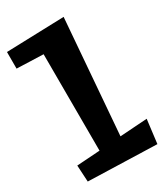

<svg xmlns="http://www.w3.org/2000/svg" viewBox="-202 -792 769 885"><g transform="rotate(-30 182.5 -349.0)"><path d="M382.8 -112.8 367.2 13.2 2.9 2 -2 -85.9 121.1 -94.2 120.1 -607.9 -21 -612.8V-701.2L286.1 -710.9L237.8 -103Z"/></g></svg>

Font: Peralta
Style: Regular
Weight: 400
Designer: Astigmatic (AOETI)
Foundry: Astigmatic (AOETI)
Version: Version 1.000